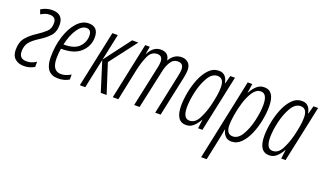

<svg xmlns="http://www.w3.org/2000/svg" viewBox="-79 -1004 2845 1697"><g transform="rotate(20 1343.0 -155.0)"><path d="M211 -17V-66Q193 -54 171 -45.5Q149 -37 121 -37Q51 -37 51 -106Q51 -157 76 -190Q101 -223 161 -261Q212 -292 249.5 -331.5Q287 -371 287 -439Q287 -541 182 -541Q128 -541 78 -510L93 -469Q111 -479 130.5 -487Q150 -495 175 -495Q235 -495 235 -436Q235 -384 202.5 -354.5Q170 -325 124 -295Q69 -260 33 -217.5Q-3 -175 -3 -103Q-3 -46 29 -18Q61 10 112 10Q165 10 211 -17Z M537 -17V-64Q488 -35 446 -35Q362 -35 362 -154Q362 -202 370 -246H377Q497 -246 557 -304Q617 -362 617 -442Q617 -541 526 -541Q466 -541 417 -487Q368 -433 339 -343.5Q310 -254 310 -147Q310 10 433 10Q493 10 537 -17ZM520 -496Q567 -496 567 -439Q567 -379 524.5 -334Q482 -289 382 -289H378Q397 -377 436 -436.5Q475 -496 520 -496Z M688 0 747 -277 834 0H889L800 -277L994 -531H936L748 -282L801 -531H750L637 0Z M999 0 1060 -292Q1077 -373 1104.5 -433.5Q1132 -494 1188 -494Q1237 -494 1237 -438Q1237 -413 1231 -387L1148 0H1199L1278 -363Q1288 -413 1312.5 -453.5Q1337 -494 1382 -494Q1434 -494 1434 -437Q1434 -416 1425 -373L1346 0H1397L1478 -380Q1481 -396 1484 -415Q1487 -434 1487 -449Q1487 -495 1462.5 -518Q1438 -541 1401 -541Q1329 -541 1289 -471H1287Q1278 -541 1204 -541Q1134 -541 1093 -461H1090L1102 -531H1059L947 0Z M1593 -142Q1593 -207 1612 -289.5Q1631 -372 1667 -433Q1703 -494 1754 -494Q1815 -494 1815 -408Q1815 -370 1807.5 -325.5Q1800 -281 1788 -232Q1769 -158 1737.5 -97.5Q1706 -37 1653 -37Q1593 -37 1593 -142ZM1758 -83H1760L1749 0H1790L1903 -531H1859L1839 -456H1836Q1821 -541 1750 -541Q1697 -541 1657.5 -500Q1618 -459 1592 -396Q1566 -333 1553 -263.5Q1540 -194 1540 -138Q1540 10 1638 10Q1676 10 1704.5 -15Q1733 -40 1758 -83Z M1999 -124Q1999 -157 2008.5 -218Q2018 -279 2038 -343Q2058 -407 2088.5 -451.5Q2119 -496 2161 -496Q2221 -496 2221 -391Q2221 -325 2202 -242Q2183 -159 2147 -98Q2111 -37 2060 -37Q1999 -37 1999 -124ZM1914 231 1956 32Q1961 8 1966 -18.5Q1971 -45 1975 -70H1978Q1985 -35 2006.5 -12.5Q2028 10 2064 10Q2116 10 2155.5 -30.5Q2195 -71 2221.5 -134Q2248 -197 2261 -266.5Q2274 -336 2274 -394Q2274 -541 2177 -541Q2138 -541 2109 -516Q2080 -491 2055 -446H2053L2066 -531H2023L1862 231Z M2375 -142Q2375 -207 2394 -289.5Q2413 -372 2449 -433Q2485 -494 2536 -494Q2597 -494 2597 -408Q2597 -370 2589.5 -325.5Q2582 -281 2570 -232Q2551 -158 2519.5 -97.5Q2488 -37 2435 -37Q2375 -37 2375 -142ZM2540 -83H2542L2531 0H2572L2685 -531H2641L2621 -456H2618Q2603 -541 2532 -541Q2479 -541 2439.5 -500Q2400 -459 2374 -396Q2348 -333 2335 -263.5Q2322 -194 2322 -138Q2322 10 2420 10Q2458 10 2486.5 -15Q2515 -40 2540 -83Z"/></g></svg>

Font: Noto Sans Display Condensed Light
Style: Italic
Weight: 300
Width: 3
Designer: Monotype Design team
Foundry: Monotype Imaging Inc.
Version: 1.000